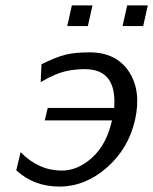

<svg xmlns="http://www.w3.org/2000/svg" viewBox="-20 -679 565 708"><path d="M228 -583 245 -659H321L304 -583ZM432 -583 449 -659H525L508 -583ZM40 -51 56 -118Q122 -50 208 -50Q267 -50 320 -98Q373 -146 393 -235H145L156 -281H401Q412 -424 293 -424Q220 -424 168 -396L162 -394Q157 -391 151 -388L130 -376L133 -442Q185 -468 220.5 -477Q256 -486 310 -486Q408 -486 455 -415.5Q502 -345 478 -237Q454 -131 374 -61Q294 9 199 9Q105 9 40 -51Z"/></svg>

Font: Coval
Style: Light Italic
Weight: 300
Foundry: Context Ltd
Version: Version 001.000